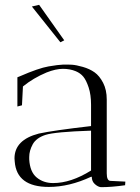

<svg xmlns="http://www.w3.org/2000/svg" viewBox="-20 -770 579 795"><path d="M360 -38H357Q267 4 182 4Q49 4 41 -101Q40 -108 40 -114Q40 -191 141 -217Q201 -230 357 -248V-336Q357 -378 347 -408Q337 -438 325 -452.5Q313 -467 294 -475Q270 -485 240.5 -485Q211 -485 173 -470Q118 -447 75 -412L71 -334L52 -329V-450L62 -454Q140 -488 181 -495Q222 -502 241 -502.5Q260 -503 277.5 -502Q295 -501 323 -493Q351 -485 371.5 -470.5Q392 -456 407 -427Q422 -398 422 -358V-52Q422 -21 438 -21L499 -18L498 -3Q442 5 398 5Q386 4 373 -7.5Q360 -19 360 -38ZM200 -12Q274 -12 357 -64V-229Q207 -224 168.5 -211.5Q130 -199 115.5 -172.5Q101 -146 101 -120Q101 -115 101 -110Q104 -58 132 -35Q160 -12 200 -12ZM246 -603 230 -595 112 -743 142 -750Z"/></svg>

Font: Antic Didone
Style: Regular
Weight: 400
Designer: Santiago Orozco
Foundry: Santiago Orozco
Version: Version 2.000